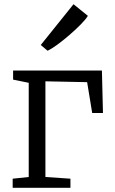

<svg xmlns="http://www.w3.org/2000/svg" viewBox="-20 -889 546 909"><path d="M42 -555H462.5L467.5 -354H416.5L392.5 -500L195 -504V-51L313.5 -43V0H40V-43L116 -51V-497L42 -512ZM206 -649H205L173 -676L328 -869L396 -814Q386.5 -798 362.8 -773.8Q339 -749.5 309.2 -723.8Q279.5 -698 251.8 -677.8Q224 -657.5 206 -649Z"/></svg>

Font: Merriweather 7pt Light
Style: Regular
Weight: 300
Designer: Eben Sorkin
Foundry: Eben Sorkin
Version: Version 2.200;gftools[0.9.31]